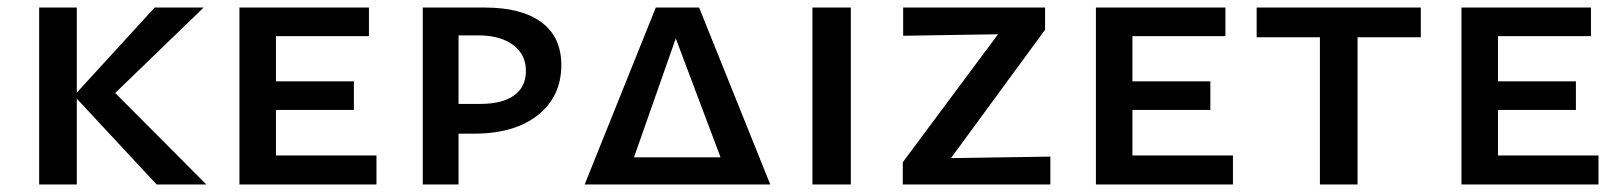

<svg xmlns="http://www.w3.org/2000/svg" viewBox="-20 -490 4305 510"><path d="M396 0 184 -228V0H84V-470H184V-244L391 -470H521L286 -243L528 0Z M980 -77V0H616V-470H960V-394H713V-274H920V-198H713V-77Z M1471 -317Q1471 -234 1409 -184.5Q1347 -135 1239 -135H1198V0H1103V-470H1267Q1365 -470 1418 -431Q1471 -392 1471 -317ZM1377 -302Q1377 -345 1343 -370.5Q1309 -396 1251 -396H1198V-214H1256Q1314 -214 1345.5 -236.5Q1377 -259 1377 -302Z M2026 0H1533L1722 -470H1837ZM1894 -72 1775 -388 1664 -72Z M2138 -470H2240V0H2138Z M2770 -74V0H2378V-59L2631 -399L2379 -395V-470H2756V-411L2506 -70Z M3255 -77V0H2891V-470H3235V-394H2988V-274H3195V-198H2988V-77Z M3754 -391H3586V0H3486V-391H3318V-470H3754Z M4226 -77V0H3862V-470H4206V-394H3959V-274H4166V-198H3959V-77Z"/></svg>

Font: Ysabeau SC Semibold
Style: Regular
Weight: 600
Designer: Christian Thalmann (Catharsis Fonts)
Version: Version 0.003